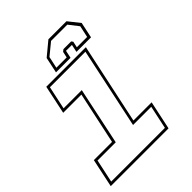

<svg xmlns="http://www.w3.org/2000/svg" viewBox="-200 -793 895 895"><g transform="rotate(-45 248.0 -345.0)"><path d="M-0.5 0 29.5 -141.5H149.5L204.5 -398.5H84.5L114.5 -540H375.5L290.5 -141.5H410.5L380.5 0ZM16 -13.5H370L394.5 -128H274.5L359 -526.5H125L100.5 -412H220.5L160.5 -128H40.5ZM397 -689.5 441.5 -633.5 425 -555.5H329L337 -593.5H298L290 -555.5H194L210.5 -633.5L278 -689.5ZM388.5 -675.5H281.5L223 -627.5L210.5 -569.5H278.5L285 -599.5L295 -607.5H346L352 -599.5L345.5 -569.5H413.5L426 -627.5Z"/></g></svg>

Font: Tourney Thin Thin
Style: Italic
Weight: 250
Italic angle: -12°
Version: Version 1.015